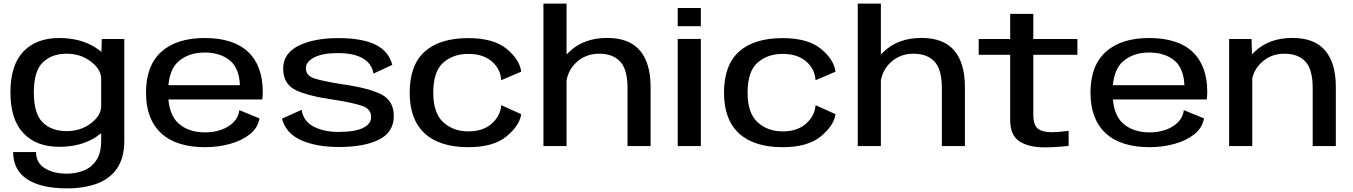

<svg xmlns="http://www.w3.org/2000/svg" viewBox="-20 -805 7454 1058"><path d="M348.5 233Q206 233 129.2 182.2Q52.5 131.5 52.5 33H178.5Q178.5 92 226.8 122Q275 152 348.5 152Q397.5 152 440.8 135Q484 118 510.8 78.2Q537.5 38.5 537.5 -29V-71Q524.5 -60.5 509 -50Q426 4 306 4Q180 4 108.8 -71.2Q37.5 -146.5 37.5 -296.5Q37.5 -446.5 108.8 -521Q180 -595.5 306 -595.5Q426 -595.5 509 -541Q525.5 -530 539 -519L541 -590H665V-32Q665 64.5 625.2 122.5Q585.5 180.5 514.2 206.8Q443 233 348.5 233ZM537.5 -375Q534.5 -425 481 -465.5Q425 -509 347 -509Q265 -509 215.8 -461.2Q166.5 -413.5 166.5 -295.5Q166.5 -177.5 215.8 -130Q265 -82.5 347 -82.5Q425 -82.5 481 -125.5Q534.5 -166 537.5 -216.5Z M1110.5 6Q950.5 6 867.5 -71.5Q784.5 -149 784.5 -294.5Q784.5 -444 869.2 -519.8Q954 -595.5 1107.5 -595.5Q1266.5 -595.5 1347.2 -519Q1428 -442.5 1428 -297.5Q1428 -274 1425 -257H908Q916 -169 962 -126.5Q1017.5 -75.5 1111 -75.5Q1158 -75.5 1199.2 -90Q1240.5 -104.5 1267.5 -132Q1294.5 -159.5 1299 -198L1410 -152.5Q1401 -100.5 1356.8 -65.2Q1312.5 -30 1247.2 -12Q1182 6 1110.5 6ZM908 -335.5H1302Q1298.5 -426.5 1249.5 -469.5Q1196.5 -515.5 1107.5 -515.5Q1020 -515.5 963.5 -466.5Q916.5 -425.5 908 -335.5Z M1848 5Q1722 5 1638.2 -33Q1554.5 -71 1534 -151L1642 -200Q1651 -138 1707.2 -108Q1763.5 -78 1845.5 -78Q1935 -78 1980 -99.8Q2025 -121.5 2025 -160.5Q2025 -204.5 1976 -221.5Q1927 -238.5 1823 -255Q1676.5 -275.5 1608.5 -309Q1540.5 -342.5 1540.5 -427Q1540.5 -510.5 1624.8 -552.8Q1709 -595 1844 -595Q1976.5 -595 2049.8 -558.5Q2123 -522 2141.5 -447.5L2038 -399.5Q2029 -455 1978.8 -483.8Q1928.5 -512.5 1841.5 -512.5Q1757 -512.5 1711.2 -488.5Q1665.5 -464.5 1665.5 -428.5Q1665.5 -386.5 1717 -371.2Q1768.5 -356 1867.5 -340.5Q2012 -320 2081 -285Q2150 -250 2150 -165.5Q2150 -77 2068.8 -36Q1987.5 5 1848 5Z M2560.5 6Q2403 6 2320.2 -70Q2237.5 -146 2237.5 -294Q2237.5 -446 2320.2 -520.5Q2403 -595 2560.5 -595Q2699.5 -595 2771.5 -536Q2843.5 -477 2852 -410L2742 -363Q2738.5 -424.5 2690.5 -466.2Q2642.5 -508 2560.5 -508Q2477 -508 2422.2 -459.5Q2367.5 -411 2367.5 -294Q2367.5 -181.5 2422.8 -131.2Q2478 -81 2560.5 -81Q2642.5 -81 2690.5 -124.5Q2738.5 -168 2742 -225.5L2852 -176Q2843.5 -113.5 2771.5 -53.8Q2699.5 6 2560.5 6Z M2974.5 0V-785H3102V-505Q3109.5 -512.5 3117.5 -520Q3197 -596 3326 -596Q3447 -596 3506 -526.8Q3565 -457.5 3565 -326.5V0H3438V-319.5Q3438 -422.5 3397.5 -465.8Q3357 -509 3281.5 -509Q3204.5 -509 3152 -457.5Q3111.5 -417.5 3102 -360.5V0Z M3714.5 0V-590.5H3842V0ZM3714.5 -761H3842V-660.5H3714.5Z M4292.5 6Q4135 6 4052.2 -70Q3969.5 -146 3969.5 -294Q3969.5 -446 4052.2 -520.5Q4135 -595 4292.5 -595Q4431.5 -595 4503.5 -536Q4575.5 -477 4584 -410L4474 -363Q4470.5 -424.5 4422.5 -466.2Q4374.5 -508 4292.5 -508Q4209 -508 4154.2 -459.5Q4099.5 -411 4099.5 -294Q4099.5 -181.5 4154.8 -131.2Q4210 -81 4292.5 -81Q4374.5 -81 4422.5 -124.5Q4470.5 -168 4474 -225.5L4584 -176Q4575.5 -113.5 4503.5 -53.8Q4431.5 6 4292.5 6Z M4706.5 0V-785H4834V-505Q4841.5 -512.5 4849.5 -520Q4929 -596 5058 -596Q5179 -596 5238 -526.8Q5297 -457.5 5297 -326.5V0H5170V-319.5Q5170 -422.5 5129.5 -465.8Q5089 -509 5013.5 -509Q4936.5 -509 4884 -457.5Q4843.5 -417.5 4834 -360.5V0Z M5734.5 7Q5650 7 5598.2 -25.8Q5546.5 -58.5 5546.5 -145V-503H5373V-590H5546.5V-728.5H5674V-590H5917V-503H5674V-175Q5674 -115.5 5699.2 -96Q5724.5 -76.5 5774.5 -76.5Q5816.5 -77 5868.5 -84V-1Q5793 7 5734.5 7Z M6315 6Q6155 6 6072 -71.5Q5989 -149 5989 -294.5Q5989 -444 6073.8 -519.8Q6158.5 -595.5 6312 -595.5Q6471 -595.5 6551.8 -519Q6632.5 -442.5 6632.5 -297.5Q6632.5 -274 6629.5 -257H6112.5Q6120.5 -169 6166.5 -126.5Q6222 -75.5 6315.5 -75.5Q6362.5 -75.5 6403.8 -90Q6445 -104.5 6472 -132Q6499 -159.5 6503.5 -198L6614.5 -152.5Q6605.5 -100.5 6561.2 -65.2Q6517 -30 6451.8 -12Q6386.5 6 6315 6ZM6112.5 -335.5H6506.5Q6503 -426.5 6454 -469.5Q6401 -515.5 6312 -515.5Q6224.5 -515.5 6168 -466.5Q6121 -425.5 6112.5 -335.5Z M6753 0V-590H6876.5L6879 -505.5Q6885.5 -513 6893.5 -520Q6973 -596 7102 -596Q7223 -596 7282 -526.8Q7341 -457.5 7341 -326.5V0H7213.5V-319.5Q7213.5 -422.5 7173.2 -465.8Q7133 -509 7057.5 -509Q6980.5 -509 6928 -457.5Q6891.5 -422 6880.5 -373V0Z"/></svg>

Font: Anybody ExtraExpanded Medium
Style: Regular
Weight: 500
Width: 8
Designer: Tyler Finck
Foundry: Etcetera Type Company
Version: Version 1.010; ttfautohint (v1.8.3) -l 8 -r 50 -G 200 -x 14 